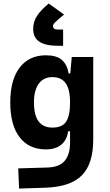

<svg xmlns="http://www.w3.org/2000/svg" viewBox="-20 -843 626 1096"><path d="M88.9 233.4 84 118.2 250 113.3Q318.4 111.3 349.1 75.4Q379.9 39.6 379.9 -30.3V-93.8H369.1Q361.3 -42 328.6 -16.1Q295.9 9.8 241.7 9.8Q145.5 9.8 92 -59.6Q38.6 -128.9 38.6 -258.3Q38.6 -386.7 92 -457Q145.5 -527.3 242.7 -527.3Q301.8 -527.3 332.3 -501.7Q362.8 -476.1 372.1 -423.8H381.3L389.6 -517.6H512.2V-45.9Q512.2 92.3 447.3 158Q382.3 223.6 240.2 228.5ZM379.9 -258.3Q379.9 -333.5 354.7 -368.2Q329.6 -402.8 278.8 -402.8Q228.5 -402.8 201.2 -365Q173.8 -327.1 173.8 -258.3Q173.8 -114.7 278.8 -114.7Q335.4 -114.7 357.7 -148.9Q379.9 -183.1 379.9 -258.3ZM258.3 -822.8 345.7 -759.8Q310.1 -731 296.4 -717.5Q282.7 -704.1 282.7 -695.3Q282.7 -674.3 308.6 -674.3H340.3V-581.5H313.5Q239.7 -581.5 204.6 -605Q169.4 -628.4 169.4 -677.7Q169.4 -718.3 190.7 -751.5Q211.9 -784.7 258.3 -822.8Z"/></svg>

Font: Cascadia Code PL
Style: Bold
Weight: 700
Monospace: yes
Designer: Aaron Bell
Foundry: Saja Typeworks
Version: Version 2404.023; ttfautohint (v1.8.4)